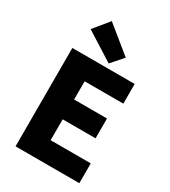

<svg xmlns="http://www.w3.org/2000/svg" viewBox="-242 -1143 1114 1259"><g transform="rotate(30 315.0 -513.5)"><path d="M343 -776 421 -865 222 -1027 128 -912ZM86 0H569V-150H265V-308H514V-458H265V-596H558V-745H86Z"/></g></svg>

Font: Noto Sans JP Black
Style: Regular
Weight: 900
Designer: Ryoko NISHIZUKA  (kana, bopomofo & ideographs); Paul D. Hunt (Latin, Greek & Cyrillic); Sandoll Communications , Soo-you
Foundry: Adobe
Version: Version 2.002;hotconv 1.0.116;makeotfexe 2.5.65601